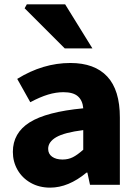

<svg xmlns="http://www.w3.org/2000/svg" viewBox="-20 -848 629 881"><path d="M39 -151Q39 -238 116 -286.5Q193 -335 362 -351Q359 -387 337.5 -406Q316 -425 271 -425Q237 -425 200.5 -414Q164 -403 119 -379L59 -486Q177 -559 303 -559Q414 -559 472 -497Q530 -435 530 -309V0H393L381 -56H377Q294 13 210 13Q160 13 121 -9Q82 -31 60.5 -68.5Q39 -106 39 -151ZM362 -161V-251Q275 -240 238 -218.5Q201 -197 201 -165Q201 -142 219 -129Q237 -116 267 -116Q293 -116 314 -126.5Q335 -137 362 -161ZM93 -810 103 -828H279L404 -626H277Z"/></svg>

Font: Nebula Sans Bold
Style: Regular
Weight: 700
Designer: Paul D. Hunt for Adobe (as Source Sans)
Foundry: Nebula Entertainment & Broadcasting LLC
Version: Version 1.010